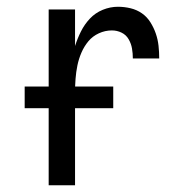

<svg xmlns="http://www.w3.org/2000/svg" viewBox="-20 -548 540 568"><path d="M124 0V-520H202V-412Q209 -434 219.5 -455Q230 -476 246 -493Q262 -510 284 -519Q306 -528 329 -528Q348 -528 366.5 -523.5Q385 -519 400 -508.5Q415 -498 425 -482Q435 -466 441 -448.5Q447 -431 449 -412.5Q451 -394 451 -375H373Q373 -390 370.5 -404.5Q368 -419 360.5 -432Q353 -445 339.5 -451.5Q326 -458 311 -458Q291 -458 272.5 -449.5Q254 -441 241.5 -426Q229 -411 221 -392.5Q213 -374 209 -354.5Q205 -335 203.5 -315Q202 -295 202 -276V0ZM53 -228V-292H315V-228Z"/></svg>

Font: Iosevka Term SS14
Style: Regular
Weight: 400
Monospace: yes
Designer: Belleve Invis
Foundry: Belleve Invis
Version: Version 24.1.1; ttfautohint (v1.8.4)